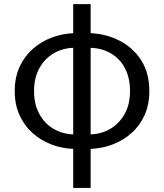

<svg xmlns="http://www.w3.org/2000/svg" viewBox="-20 -716 800 936"><path d="M336.9 -61V-482.9Q284.2 -481 240.7 -455.3Q197.3 -429.7 171.6 -383.1Q146 -336.4 146 -272Q146 -207.5 171.6 -160.6Q197.3 -113.8 240.7 -88.1Q284.2 -62.5 336.9 -61ZM336.9 200.2V9.8Q281.7 7.8 230.7 -11.7Q179.7 -31.2 139.4 -66.9Q99.1 -102.5 75.4 -154.1Q51.8 -205.6 51.8 -272Q51.8 -338.4 75.4 -389.9Q99.1 -441.4 139.4 -477.1Q179.7 -512.7 230.7 -532.2Q281.7 -551.8 336.9 -554.2V-695.8H421.9V-554.2Q498 -550.8 563.2 -517.6Q628.4 -484.4 668.2 -422.4Q708 -360.4 708 -272Q708 -205.6 684.6 -154.1Q661.1 -102.5 620.6 -66.9Q580.1 -31.2 528.8 -11.7Q477.5 7.8 421.9 9.8V200.2ZM421.9 -482.9V-61Q474.6 -62.5 518.1 -88.1Q561.5 -113.8 587.6 -160.4Q613.8 -207 613.8 -272Q613.8 -336.9 589.1 -383.5Q564.5 -430.2 521 -455.6Q477.5 -481 421.9 -482.9Z"/></svg>

Font: Source Han Sans CN
Style: Regular
Weight: 400
Designer: Ryoko NISHIZUKA  (kana, bopomofo & ideographs); Paul D. Hunt (Latin, Greek & Cyrillic); Sandoll Communications , Soo-you
Foundry: Adobe
Version: Version 2.004;hotconv 1.0.118;makeotfexe 2.5.65603